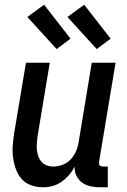

<svg xmlns="http://www.w3.org/2000/svg" viewBox="-20 -786 540 814"><path d="M163 8Q136 8 112 -0.5Q88 -9 72 -27Q56 -45 47.5 -68.5Q39 -92 35.5 -117.5Q32 -143 34 -169Q36 -195 40 -221L90 -520H191L139 -207Q137 -193 136 -178.5Q135 -164 136.5 -150Q138 -136 142.5 -123Q147 -110 156 -100Q165 -90 178 -85Q191 -80 206 -80Q225 -80 244.5 -87Q264 -94 278.5 -109Q293 -124 301.5 -143Q310 -162 313 -181L369 -520H470L400 -100Q400 -96 400 -92Q400 -88 402.5 -85Q405 -82 409 -81Q413 -80 418 -80H437V8H403Q382 8 362.5 3.5Q343 -1 328 -12Q313 -23 304 -41Q295 -59 297 -80Q287 -61 273 -44.5Q259 -28 241 -15.5Q223 -3 203 2.5Q183 8 163 8ZM390 -578 266 -714 337 -766 449 -622ZM220 -578 96 -714 167 -766 279 -622Z"/></svg>

Font: Iosevka Semibold
Style: Italic
Weight: 600
Italic angle: -9°
Monospace: yes
Designer: Belleve Invis
Foundry: Belleve Invis
Version: Version 32.5.0; ttfautohint (v1.8.4)